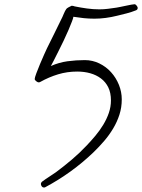

<svg xmlns="http://www.w3.org/2000/svg" viewBox="-20 -791 653 883"><path d="M613.3 -754.9Q613.3 -746.1 604.5 -743.2Q585 -735.4 562.5 -729.5Q540 -723.6 519.5 -718.8Q464.8 -705.1 414.1 -705.1Q389.6 -705.1 365.7 -707.5Q341.8 -710 317.4 -713.9Q317.4 -709 311 -692.4Q304.7 -675.8 294.9 -652.8Q285.2 -629.9 272.5 -603.5Q259.8 -577.1 248 -553.7Q236.3 -530.3 227.1 -512.2Q217.8 -494.1 213.9 -487.3Q251 -503.9 290.5 -509.3Q330.1 -514.6 370.1 -514.6Q405.3 -514.6 436.5 -499.5Q467.8 -484.4 490.7 -459Q513.7 -433.6 526.9 -400.9Q540 -368.2 540 -334Q540 -296.9 529.3 -263.7Q518.6 -230.5 500.5 -200.2Q482.4 -169.9 459 -142.6Q435.5 -115.2 410.2 -90.8Q360.4 -43 304.2 -2.4Q248 38.1 187.5 70.3Q186.5 71.3 182.6 71.3Q175.8 71.3 171.9 65.9Q168 60.5 168 54.7Q168 49.8 172.9 44.9Q188.5 33.2 204.6 22.9Q220.7 12.7 237.3 1Q275.4 -27.3 311 -57.6Q346.7 -87.9 378.9 -122.1Q398.4 -142.6 418.5 -166.5Q438.5 -190.4 454.6 -216.8Q470.7 -243.2 480.5 -271.5Q490.2 -299.8 490.2 -329.1Q490.2 -364.3 478 -389.2Q465.8 -414.1 444.3 -430.2Q422.9 -446.3 395 -454.1Q367.2 -461.9 335 -461.9Q289.1 -461.9 247.1 -449.2Q205.1 -436.5 165 -414.1Q161.1 -412.1 158.2 -412.1Q153.3 -412.1 146.5 -417.5Q139.6 -422.9 139.6 -427.7Q139.6 -433.6 147 -453.6Q154.3 -473.6 164.1 -496.6Q173.8 -519.5 183.1 -540.5Q192.4 -561.5 196.3 -569.3Q212.9 -602.5 229 -635.3Q245.1 -668 261.7 -702.1Q266.6 -710.9 272.9 -726.6Q279.3 -742.2 285.2 -750Q287.1 -752.9 295.9 -757.8Q304.7 -762.7 309.6 -764.6Q313.5 -764.6 316.9 -763.7Q320.3 -762.7 323.2 -761.7Q351.6 -755.9 379.9 -752Q408.2 -748 437.5 -748Q457 -748 476.6 -750.5Q496.1 -752.9 515.6 -755.9Q521.5 -756.8 533.7 -759.3Q545.9 -761.7 559.1 -764.6Q572.3 -767.6 583.5 -769.5Q594.7 -771.5 598.6 -771.5Q603.5 -771.5 608.4 -765.1Q613.3 -758.8 613.3 -754.9Z"/></svg>

Font: Calligraffitti
Style: Regular
Weight: 400
Designer: Dathan Boardman
Foundry: Open Window
Version: Version 1.001